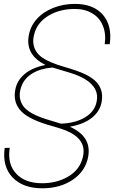

<svg xmlns="http://www.w3.org/2000/svg" viewBox="-20 -741 624 1002"><path d="M510.7 -210.4Q502 -160.2 459.7 -126.5Q417.5 -92.8 344.2 -79.6Q401.9 -53.7 425.3 -16.1Q448.7 21.5 440.9 72.8Q428.2 149.9 361.6 195.8Q294.9 241.7 200.7 241.7Q99.6 241.7 45.4 184.8Q-8.8 127.9 4.4 31.2L30.8 30.3Q17.6 114.7 64.2 165Q110.8 215.3 200.2 215.3Q272.9 215.3 330.1 183.8Q387.2 152.3 406.7 98.1Q420.4 59.6 414.6 29.3Q401.9 -35.2 301.8 -67.9L259.3 -81.1Q135.7 -114.3 91.8 -159.2Q47.9 -204.1 59.1 -269Q66.9 -318.8 107.2 -353.5Q147.5 -388.2 217.3 -401.9Q113.8 -453.6 129.4 -551.3Q137.2 -602.1 170.9 -640.4Q204.6 -678.7 257.6 -699.7Q310.5 -720.7 370.6 -720.7Q467.8 -720.7 517.1 -663.6Q566.4 -606.4 552.7 -510.3H526.4Q534.2 -563.5 517.3 -605.7Q500.5 -647.9 461.9 -671.1Q423.3 -694.3 371.1 -694.3Q291.5 -694.3 233.4 -659.4Q175.3 -624.5 159.2 -564.9Q149.9 -531.2 155.3 -507.3Q163.1 -466.8 200.2 -440.7Q237.3 -414.6 312 -393.1Q386.7 -371.6 423.3 -354Q460 -336.4 480 -316.2Q500 -295.9 508.1 -270Q516.1 -244.1 510.7 -210.4ZM253.9 -388.7Q191.4 -383.3 150.1 -358.6Q108.9 -334 93 -293.7Q77.1 -253.4 85.9 -221.2Q94.7 -185.5 127.9 -161.6Q161.1 -137.7 223.6 -118.2L298.3 -95.7Q369.1 -98.1 417.7 -125Q466.3 -151.9 480.5 -195.8Q491.2 -230 483.9 -256.8Q465.3 -324.2 348.1 -360.4Z"/></svg>

Font: TypoPRO Roboto
Style: Italic
Weight: 250
Italic angle: -12°
Designer: Google
Version: Version 2.136; 2016